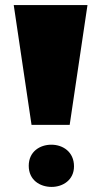

<svg xmlns="http://www.w3.org/2000/svg" viewBox="-20 -720 403 755"><path d="M104 -229H254L324 -700H34ZM183 15C227 15 271 -12 271 -66C271 -123 227 -151 182 -151C137 -151 93 -124 93 -68C93 -12 137 15 183 15Z"/></svg>

Font: Sprat Condensed Black
Style: Regular
Weight: 900
Designer: Ethan Nakache
Foundry: Collletttivo
Version: Version 2.000;Glyphs 3.2 (3217)